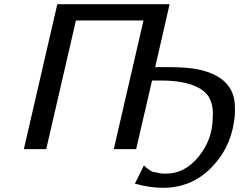

<svg xmlns="http://www.w3.org/2000/svg" viewBox="-20 -713 1147 918"><path d="M94 0 254 -693H791L722 -392H786Q881 -392 933 -380Q1100 -342 1103 -206Q1105 -166 1099 -131Q1079 2 985.5 93.5Q892 185 759 185Q695 185 625 165L668 78Q697 104 709 108Q718 111 731 112L737 114Q740 114 743 115Q745 116 749 116Q754 116 757 117H766H776Q863 117 929.5 36Q996 -45 997 -150Q1005 -247 939.5 -287.5Q874 -328 750 -328H707L631 0H524L666 -615H343L201 0Z"/></svg>

Font: Coval
Style: Italic
Weight: 400
Foundry: Context Ltd
Version: Version 001.000